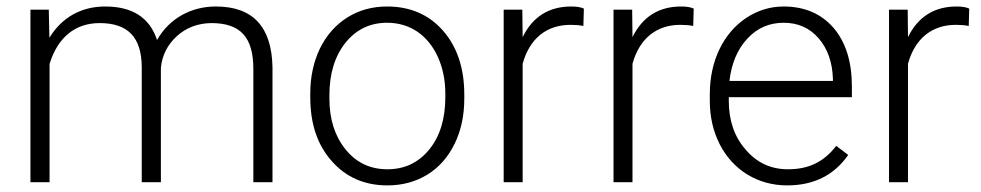

<svg xmlns="http://www.w3.org/2000/svg" viewBox="-20 -558 3003 588"><path d="M73.2 -528.3V0H131.8V-362.3C157.2 -444.8 211.4 -487.3 285.2 -487.3C372.6 -487.3 413.6 -442.9 414.1 -352.5V0H472.7V-349.6C476.1 -387.7 492.2 -419.9 521 -446.8C549.8 -473.1 585.4 -486.8 627.4 -487.3C717.8 -487.3 755.4 -442.4 755.9 -348.1V0H814.5V-352.5C812 -476.1 754.4 -538.1 641.1 -538.1C564.9 -538.1 498.5 -501.5 460.9 -435.5C438.5 -503.9 385.7 -538.1 302.2 -538.1C230.5 -538.1 170.4 -506.3 131.3 -442.4L129.4 -528.3Z M930.2 -260.3C930.2 -178.7 952.1 -113.8 996.1 -64.5C1039.6 -15.1 1096.7 9.8 1166.5 9.8C1212.4 9.8 1253.4 -1.5 1289.1 -23.4C1324.7 -45.4 1352.5 -77.1 1372.6 -118.2C1392.1 -158.7 1401.9 -204.6 1401.9 -255.9V-268.1C1401.9 -349.6 1379.9 -415 1336.4 -464.4C1293 -513.7 1235.8 -538.1 1165.5 -538.1C1120.1 -538.1 1079.1 -526.9 1043.5 -504.4C971.2 -459 930.2 -373.5 930.2 -272ZM988.8 -266.6C988.8 -332.5 1005.4 -386.2 1038.1 -427.2C1070.8 -467.8 1113.3 -488.3 1165.5 -488.3C1200.2 -488.3 1231.4 -479 1258.3 -460.9C1312.5 -423.8 1343.8 -352.5 1343.8 -272V-260.7C1343.8 -194.3 1327.6 -141.1 1294.9 -100.6C1262.2 -60.1 1219.2 -39.6 1166.5 -39.6C1113.3 -39.6 1070.8 -60.1 1038.1 -100.6C1005.4 -141.1 988.8 -192.9 988.8 -255.9Z M1768.1 -531.7C1758.8 -536.1 1745.6 -538.1 1729.5 -538.1C1661.1 -538.1 1611.3 -506.8 1580.6 -444.3L1579.6 -528.3H1522.5V0H1580.6V-362.8C1602.1 -440.4 1654.3 -481.9 1727.1 -481.9C1741.2 -481.9 1754.4 -481 1766.6 -478.5Z M2104.5 -531.7C2095.2 -536.1 2082 -538.1 2065.9 -538.1C1997.6 -538.1 1947.8 -506.8 1917 -444.3L1916 -528.3H1858.9V0H1917V-362.8C1938.5 -440.4 1990.7 -481.9 2063.5 -481.9C2077.6 -481.9 2090.8 -481 2103 -478.5Z M2390.6 9.8C2472.2 9.8 2534.7 -21.5 2577.6 -83.5L2541 -111.3C2502 -61 2455.6 -39.6 2393.1 -39.6C2340.8 -39.6 2297.9 -59.6 2263.7 -99.6C2229 -139.2 2211.9 -189 2211.9 -249V-260.3H2588.9V-293C2588.9 -368.7 2570.3 -428.7 2532.7 -472.7C2495.1 -516.1 2443.8 -538.1 2379.9 -538.1C2338.9 -538.1 2300.8 -526.4 2265.6 -503.4C2195.3 -456.5 2153.8 -371.6 2153.8 -270V-249C2153.8 -199.7 2164.1 -155.8 2184.1 -116.2C2224.6 -37.1 2300.8 9.8 2390.6 9.8ZM2379.9 -488.3C2424.3 -488.3 2460 -472.2 2487.3 -440.4C2514.6 -408.7 2529.3 -367.2 2530.8 -316.4V-310.1H2213.9C2220.2 -364.3 2238.8 -407.7 2269 -439.9C2298.8 -472.2 2335.9 -488.3 2379.9 -488.3Z M2948.2 -531.7C2939 -536.1 2925.8 -538.1 2909.7 -538.1C2841.3 -538.1 2791.5 -506.8 2760.7 -444.3L2759.8 -528.3H2702.6V0H2760.7V-362.8C2782.2 -440.4 2834.5 -481.9 2907.2 -481.9C2921.4 -481.9 2934.6 -481 2946.8 -478.5Z"/></svg>

Font: Shabnam Thin
Style: Regular
Weight: 100
Foundry: DejaVu fonts team - Redesigned by Saber Rastikerdar - Based on Vazir font
Version: Version 5.0.1